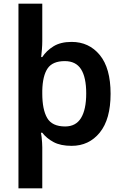

<svg xmlns="http://www.w3.org/2000/svg" viewBox="-20 -780 667 1040"><path d="M579 -272Q579 -134 520.5 -62Q462 10 368 10Q308 10 270 -10.5Q232 -31 209 -61H202Q204 -52 205.5 -37Q207 -22 208 -7.5Q209 7 209 18V240H80V-760H209V-558Q209 -537 207 -511.5Q205 -486 203 -471H209Q231 -505 269.5 -529Q308 -553 368 -553Q462 -553 520.5 -482Q579 -411 579 -272ZM447 -274Q447 -361 419 -405Q391 -449 331 -449Q265 -449 238 -409.5Q211 -370 209 -290V-273Q209 -187 235.5 -141Q262 -95 333 -95Q391 -95 419 -141Q447 -187 447 -274Z"/></svg>

Font: Noto Sans Adlam Unjoined SemiBold
Style: Regular
Weight: 600
Version: Version 3.001